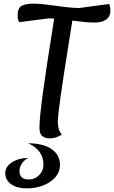

<svg xmlns="http://www.w3.org/2000/svg" viewBox="-20 -735 627 1056"><path d="M587 -675Q587 -644 564 -627.5Q541 -611 500 -611Q465 -611 426.5 -616Q388 -621 378 -622L357 -490Q329 -315 313.5 -206.5Q298 -98 298 -64Q298 -20 320 5Q288 26 255 26Q226 26 211.5 12.5Q197 -1 197 -32Q197 -85 216 -225Q235 -365 278 -633Q269 -634 249 -634L85 -613Q77 -629 77 -651Q77 -690 98.5 -702.5Q120 -715 165 -715Q205 -715 289 -703Q371 -691 416 -691L580 -713Q587 -700 587 -675ZM9 217Q9 182 45.5 158Q82 134 135 134Q113 145 100 165Q87 185 87 206Q87 252 138 252Q172 252 195.5 228Q219 204 219 171Q219 91 135 53Q217 53 263.5 85Q310 117 310 173Q310 209 286 238Q262 267 220 284Q178 301 127 301Q73 301 41 278Q9 255 9 217Z"/></svg>

Font: Lemonada Light
Style: Regular
Weight: 300
Designer: Mohamed Gaber (Arabic) Eduardo Tunni (Latin)
Foundry: Kief Type Foundry
Version: Version 3.006